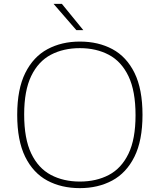

<svg xmlns="http://www.w3.org/2000/svg" viewBox="-20 -964 826 993"><path d="M393 9Q297.5 9 224.5 -30.2Q151.5 -69.5 110.2 -153.2Q69 -237 69 -370Q69 -503 110.8 -586.8Q152.5 -670.5 225.8 -709.8Q299 -749 393 -749Q488.5 -749 561.5 -709.8Q634.5 -670.5 675.8 -586.8Q717 -503 717 -370Q717 -237 675.2 -153.2Q633.5 -69.5 560.2 -30.2Q487 9 393 9ZM393 -25Q478 -25 543 -59.2Q608 -93.5 644.5 -169Q681 -244.5 681 -368Q681 -493.5 644.5 -569.8Q608 -646 543 -680.5Q478 -715 393 -715Q308 -715 243 -680.8Q178 -646.5 141.5 -571Q105 -495.5 105 -372Q105 -246.5 141.5 -170.2Q178 -94 243 -59.5Q308 -25 393 -25ZM375 -808 257 -944H300L411 -808Z"/></svg>

Font: Encode Sans Expanded Expanded Thin
Style: Regular
Weight: 100
Width: 7
Designer: Multiple Designers
Foundry: Impallari Type
Version: Version 3.000; ttfautohint (v1.8.3) -l 8 -r 50 -G 200 -x 14 